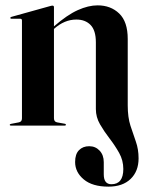

<svg xmlns="http://www.w3.org/2000/svg" viewBox="-20 -469 550 717"><path d="M338 -61.5V-311Q338 -355.5 318.2 -375.8Q298.5 -396 265 -396Q220.5 -396 181.5 -361V-27.5Q181.5 -14 193.5 -12L221 -7Q226 -6.5 226 -3Q226 0 222 0H20.5Q16.5 0 16.5 -3Q16.5 -5.5 21.5 -6.5L50 -12Q62 -14 62 -27V-392.5Q62 -399 55.5 -399H23Q18.5 -399 18.5 -402.5Q18.5 -404.5 22.5 -406L166 -446Q173 -448 176 -448Q181.5 -448 181.5 -442V-370.5Q231 -413.5 270.5 -431.2Q310 -449 344.5 -449Q393.5 -449 425.2 -418.5Q457 -388 457 -323.5V-75.5Q457 -31 467.2 0.5Q477.5 32 487.5 60.2Q497.5 88.5 497.5 122.5Q497.5 170.5 467.8 199.2Q438 228 385 228Q325 228 292.8 201Q260.5 174 260.5 136Q260.5 106.5 275 91.8Q289.5 77 313 77Q336.5 77 352 93.5Q367.5 110 367.5 136.5V182Q367.5 219 396 219Q440.5 219 440.5 162Q440.5 130 425 102.2Q409.5 74.5 389.2 48.2Q369 22 353.5 -4.8Q338 -31.5 338 -61.5Z"/></svg>

Font: Fraunces 144pt S000 SemiBold
Style: Regular
Weight: 600
Version: Version 1.000; ttfautohint (v1.8.3)